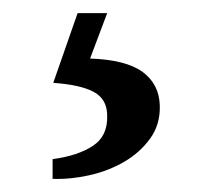

<svg xmlns="http://www.w3.org/2000/svg" viewBox="-20 -21 324 292"><path d="M117 68Q172 70 197 88.5Q222 107 223 139Q224 168 208.5 189.5Q193 211 169 225Q145 239 116 245.5Q87 252 60 251V221Q98 216 121 201Q144 186 143 155Q143 130 123 119Q103 108 61 105L98 -1H143Z"/></svg>

Font: PT Serif
Style: Regular
Weight: 400
Designer: A.Korolkova, O.Umpeleva, V.Yefimov
Foundry: ParaType Ltd
Version: Version 1.000W OFL; ttfautohint (v1.6)